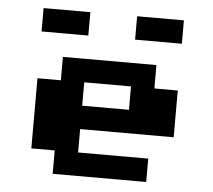

<svg xmlns="http://www.w3.org/2000/svg" viewBox="-47 -659 788 710"><g transform="rotate(5 347.0 -304.0)"><path d="M434 -347.2H260.4V-260.4H434ZM260.4 -173.6V-86.8H520.8V0H173.6V-86.8H86.8V-347.2H173.6V-434H520.8V-347.2H607.6V-173.6ZM434 -520.8V-607.6H607.6V-520.8ZM86.8 -520.8V-607.6H260.4V-520.8Z"/></g></svg>

Font: 8-bit Operator+ 8
Style: Bold
Weight: 700
Designer: GrandChaos9000
Version: Version 1.3.0 - August 1, 2014